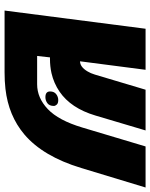

<svg xmlns="http://www.w3.org/2000/svg" viewBox="74 -746 672 861"><g transform="rotate(90 410.5 -316.0)"><path d="M305.2 0H27.8L109.4 -632.3H293.5L255.4 -338.4Q280.8 -338.4 300.8 -372.1Q309.1 -385.7 314.9 -404.8L382.8 -632.3H565.4L498.5 -407.2Q465.8 -297.4 391.6 -246.6Q353.5 -220.7 308.6 -210.4Q277.8 -203.6 245.6 -203.6H237.8L231.4 -146H358.4Q419.4 -146 470 -194.1Q520.5 -242.2 552.2 -348.1L637.2 -632.3H821.3L733.9 -343.8Q682.1 -172.4 583 -88.4Q499 -17.6 378.9 -3.9Q344.2 0 305.2 0ZM416.5 -183.1Q390.6 -183.1 390.6 -204.1Q390.6 -222.2 402.6 -231.4Q414.6 -240.7 429.2 -240.7Q443.8 -240.7 449.7 -233.9Q455.6 -227.1 455.6 -221.2Q455.6 -201.2 443.4 -192.1Q431.2 -183.1 416.5 -183.1Z"/></g></svg>

Font: Open Sans Hebrew Extra Bold
Style: Italic
Weight: 800
Italic angle: -12°
Foundry: Ascender Corporation, Yanek Iontef
Version: Version 2.001;PS 002.001;hotconv 1.0.70;makeotf.lib2.5.58329